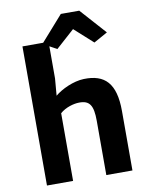

<svg xmlns="http://www.w3.org/2000/svg" viewBox="-101 -1030 862 1103"><g transform="rotate(-10 330.0 -478.5)"><path d="M82 0H234.4V-395C268.1 -424.8 316.4 -436.5 344.2 -437C407.2 -439 428.2 -407.2 428.2 -316.4V0H580.6V-346.7C580.6 -508.8 519 -569.8 396 -565.9C335 -564 264.6 -530.8 226.1 -498.5L234.4 -597.7V-811.5H82ZM276.9 -761.7 385.3 -858.9 493.2 -761.7 573.7 -806.6 439 -957H331.5L197.8 -805.7Z"/></g></svg>

Font: Merriweather Sans
Style: Bold
Weight: 700
Designer: Eben Sorkin ( eben@eyebytes.com )
Foundry: Eben Sorkin
Version: Version 1.003